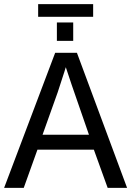

<svg xmlns="http://www.w3.org/2000/svg" viewBox="-20 -916 640 936"><path d="M504.9 0 437.5 -186.5H162.6L95.7 0H0L249 -658.7H355L599.6 0ZM300.8 -588.4 294.9 -569.3 261.2 -465.8 187.5 -259.3H413.6L329.1 -503.4ZM257.3 -716.8V-806.6H336.9V-716.8ZM434.1 -834H166V-896H434.1Z"/></svg>

Font: Liberation Mono
Style: Regular
Weight: 400
Monospace: yes
Designer: Steve Matteson
Foundry: Ascender Corporation
Version: Version 2.1.5